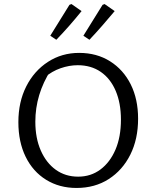

<svg xmlns="http://www.w3.org/2000/svg" viewBox="-20 -922 766 951"><path d="M359 9Q274 9 208.5 -31.5Q143 -72 107 -145.5Q71 -219 71 -317Q71 -417 110 -494Q149 -571 217.5 -615.5Q286 -660 372 -660Q459 -660 525 -618.5Q591 -577 627.5 -504Q664 -431 664 -334Q664 -233 625.5 -156Q587 -79 518.5 -35Q450 9 359 9ZM367 -47Q430 -47 477.5 -82.5Q525 -118 552 -181Q579 -244 579 -329Q579 -411 553 -472Q527 -533 479 -566Q431 -599 365 -599Q323 -599 280 -584Q237 -569 202 -539L232 -575Q155 -455 155 -319Q155 -238 182 -176.5Q209 -115 256.5 -81Q304 -47 367 -47ZM229 -745 324 -898 334 -902 384 -867Q355 -831 323.5 -795Q292 -759 259 -725ZM393 -745 488 -898 498 -902 548 -867Q518 -831 486.5 -795Q455 -759 423 -725Z"/></svg>

Font: Piazzolla 24pt
Style: Regular
Weight: 400
Designer: Juan Pablo del Peral
Foundry: Huerta Tipografica
Version: Version 2.005